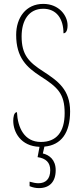

<svg xmlns="http://www.w3.org/2000/svg" viewBox="-20 -744 422 986"><path d="M180 222C235 222 266 189 266 130C266 76 233 52 200 44L208 9C295 1 340 -62 340 -172C340 -284 277 -328 204 -376C127 -425 91 -463 91 -557C91 -638 127 -699 202 -699C270 -699 306 -648 306 -573C317 -573 327 -584 327 -614C327 -664 283 -724 202 -724C113 -724 63 -653 63 -565C63 -447 118 -398 187 -353C276 -296 312 -264 312 -163C312 -65 269 -15 190 -15C105 -15 71 -88 67 -168C51 -168 48 -140 48 -124C48 -65 87 7 183 10L173 63C215 69 238 90 238 130C238 176 214 197 177 197C165 197 149 194 132 189V212C149 219 164 222 180 222Z"/></svg>

Font: Noto Serif Sinhala ExtraCondensed Thin
Style: Regular
Weight: 100
Width: 2
Designer: Jelle Bosma - Monotype Design Team
Foundry: Monotype Imaging Inc.
Version: Version 2.007